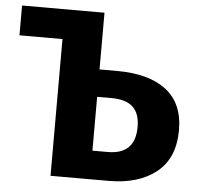

<svg xmlns="http://www.w3.org/2000/svg" viewBox="-51 -745 818 796"><g transform="rotate(5 358.5 -346.5)"><path d="M702 -235Q702 -118 628 -59Q554 0 430 0H188V-569H9V-693H352V-457H426Q558 -457 630 -401.5Q702 -346 702 -235ZM530 -233Q530 -289 501 -316Q472 -343 412 -343H352V-119H416Q530 -119 530 -233Z"/></g></svg>

Font: FiraGOUPP
Style: Bold
Weight: 700
Designer: bBox Type
Foundry: bBox Type GmbH
Version: Version 1.001